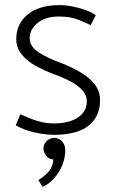

<svg xmlns="http://www.w3.org/2000/svg" viewBox="-20 -518 452 756"><path d="M42 -25Q61 -13 87.5 -4.5Q114 4 142 8.5Q170 13 190 13Q283 13 328.5 -23Q374 -59 374 -123Q374 -160 352 -187Q330 -214 295 -234.5Q260 -255 220 -270Q170 -288 133.5 -311Q97 -334 97 -368Q97 -403 128.5 -428Q160 -453 211 -453Q256 -453 286.5 -441Q317 -429 337 -419L357 -458Q341 -470 315.5 -479Q290 -488 263.5 -493Q237 -498 216 -498Q134 -498 89 -461Q44 -424 44 -364Q44 -330 65.5 -303.5Q87 -277 121 -258.5Q155 -240 192 -226Q228 -213 257.5 -197.5Q287 -182 304.5 -162.5Q322 -143 322 -119Q322 -92 306 -72.5Q290 -53 261 -42.5Q232 -32 192 -32Q167 -32 143.5 -37.5Q120 -43 99 -51.5Q78 -60 60 -68ZM194 25Q182 25 172 31Q162 37 156.5 46.5Q151 56 151 68Q151 81 161.5 95Q172 109 190 110Q189 137 172.5 156.5Q156 176 131 191L148 218Q175 205 194.5 182.5Q214 160 225.5 131.5Q237 103 237 73Q237 53 224.5 39Q212 25 194 25Z"/></svg>

Font: Catamaran ExtraLight
Style: Regular
Weight: 250
Designer: Pria Ravichandran
Version: Version 2.000